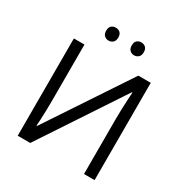

<svg xmlns="http://www.w3.org/2000/svg" viewBox="-203 -1064 1166 1220"><g transform="rotate(30 380.0 -453.5)"><path d="M98.6 -713.9H176.3V-301.3Q176.3 -270 175.3 -232.4Q174.3 -194.8 172.9 -162.8Q171.4 -130.9 169.9 -115.2H173.8L571.3 -713.9H662.6V0H585V-407.7Q585 -442.4 586.4 -481.4Q587.9 -520.5 589.8 -553.5Q591.8 -586.4 592.8 -601.6H588.4L190.4 0H98.6ZM251.5 -859.9Q251.5 -884.3 264.2 -895.5Q276.9 -906.7 295.4 -906.7Q314.5 -906.7 327.4 -895.5Q340.3 -884.3 340.3 -859.9Q340.3 -835.9 327.4 -824Q314.5 -812 295.4 -812Q276.9 -812 264.2 -824Q251.5 -835.9 251.5 -859.9ZM439 -859.9Q439 -884.3 451.7 -895.5Q464.4 -906.7 482.4 -906.7Q501 -906.7 514.2 -895.5Q527.3 -884.3 527.3 -859.9Q527.3 -835.9 514.2 -824Q501 -812 482.4 -812Q464.4 -812 451.7 -824Q439 -835.9 439 -859.9Z"/></g></svg>

Font: Open Sans
Style: Regular
Weight: 400
Designer: Monotype Design Team
Foundry: Monotype Imaging Inc.
Version: Version 3.000; ttfautohint (v1.8.4)